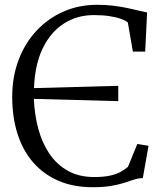

<svg xmlns="http://www.w3.org/2000/svg" viewBox="-20 -771 681 802"><path d="M367 11Q286 11 223.5 -16.2Q161 -43.5 118 -93.2Q75 -143 53 -212.5Q31 -282 31 -366.5Q31 -450.5 57.8 -521Q84.5 -591.5 132.8 -643Q181 -694.5 245.5 -722.8Q310 -751 386 -751Q422 -751 454 -747Q486 -743 513 -737.2Q540 -731.5 560.8 -726.5Q581.5 -721.5 594.5 -719L586.5 -555.5H535L514 -677Q505 -685 485.8 -692Q466.5 -699 437.8 -703.5Q409 -708 372 -708Q301.5 -708 246.2 -672.2Q191 -636.5 158.2 -568.5Q125.5 -500.5 122 -403L474 -412.5V-348.5L121.5 -358Q124 -292.5 139.8 -233.8Q155.5 -175 186 -129.5Q216.5 -84 263 -57.8Q309.5 -31.5 373.5 -31.5Q413 -31.5 439.8 -37.5Q466.5 -43.5 484 -53.2Q501.5 -63 514.5 -74L553.5 -169.5L600.5 -162L576.5 -27Q557 -26.5 538.8 -20.5Q520.5 -14.5 498.2 -7.2Q476 0 444.5 5.5Q413 11 367 11Z"/></svg>

Font: Merriweather 48pt Light
Style: Regular
Weight: 300
Version: Version 2.100